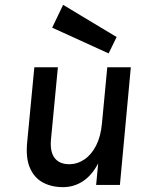

<svg xmlns="http://www.w3.org/2000/svg" viewBox="-20 -762 599 791"><path d="M239.5 9Q192.5 9 157 -10Q121.5 -29 103.5 -69.8Q85.5 -110.5 92 -176.5L121.5 -485H218.5L190 -187Q185.5 -136.5 205.2 -111Q225 -85.5 265 -85.5Q298.5 -85.5 327.5 -105Q356.5 -124.5 375.8 -162Q395 -199.5 400 -253L422 -485H519L474 0H376L384.5 -89Q359 -40 321.8 -15.5Q284.5 9 239.5 9ZM427.5 -542 195 -648 240 -742 460.5 -609.5Z"/></svg>

Font: Karla SemiBold
Style: Italic
Weight: 600
Italic angle: -8°
Designer: Jonathan Pinhorn
Version: Version 2.004;gftools[0.9.33]